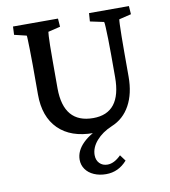

<svg xmlns="http://www.w3.org/2000/svg" viewBox="-87 -647 832 940"><g transform="rotate(-10 329.0 -177.5)"><path d="M617.2 -573.2 620.1 -532.2 559.6 -517.6Q558.6 -514.6 557.6 -492.2Q556.6 -469.7 556.2 -434.1Q555.7 -398.4 555.7 -353.5V-233.4Q555.7 -149.4 523.9 -91.3Q492.2 -33.2 432.6 -8.8Q383.8 11.7 354.5 45.4Q325.2 79.1 325.2 116.2Q325.2 141.6 340.3 157.2Q355.5 172.9 379.9 172.9Q413.1 172.9 447.3 138.7L469.7 168.9Q426.8 217.8 365.2 217.8Q332 217.8 305.2 206.1Q278.3 194.3 263.7 173.3Q249 152.3 249 126Q249 82 287.1 44.4Q325.2 6.8 395.5 -18.6L367.2 8.8H338.9Q226.6 8.8 165 -52.2Q103.5 -113.3 103.5 -223.6V-371.1Q103.5 -418.9 102.5 -450.2Q101.6 -481.4 101.1 -498Q100.6 -514.6 99.6 -517.6L39.1 -532.2L41 -573.2H264.6L267.6 -532.2L207 -517.6Q206.1 -511.7 205.1 -495.6Q204.1 -479.5 203.6 -449.7Q203.1 -419.9 203.1 -371.1V-236.3Q204.1 -63.5 350.6 -63.5Q490.2 -63.5 490.2 -242.2V-353.5Q490.2 -396.5 489.3 -431.6Q488.3 -466.8 487.3 -489.7Q486.3 -512.7 484.4 -517.6L416 -532.2L418.9 -573.2Z"/></g></svg>

Font: Crimson Pro Medium
Style: Regular
Weight: 500
Designer: Jacques Le Bailly
Foundry: Baron von Fonthausen
Version: Version 1.003